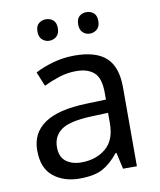

<svg xmlns="http://www.w3.org/2000/svg" viewBox="-83 -796 727 873"><g transform="rotate(-10 280.5 -360.0)"><path d="M288 -545Q386 -545 433 -502Q480 -459 480 -365V0H416L399 -76H395Q360 -32 321.5 -11Q283 10 215 10Q142 10 94 -28.5Q46 -67 46 -149Q46 -229 109 -272.5Q172 -316 303 -320L394 -323V-355Q394 -422 365 -448Q336 -474 283 -474Q241 -474 203 -461.5Q165 -449 132 -433L105 -499Q140 -518 188 -531.5Q236 -545 288 -545ZM314 -259Q214 -255 175.5 -227Q137 -199 137 -148Q137 -103 164.5 -82Q192 -61 235 -61Q303 -61 348 -98.5Q393 -136 393 -214V-262ZM141 -681Q141 -707 155 -718.5Q169 -730 188 -730Q207 -730 221 -718.5Q235 -707 235 -681Q235 -656 221 -643.5Q207 -631 188 -631Q169 -631 155 -643.5Q141 -656 141 -681ZM329 -681Q329 -707 342.5 -718.5Q356 -730 375 -730Q394 -730 408 -718.5Q422 -707 422 -681Q422 -656 408 -643.5Q394 -631 375 -631Q356 -631 342.5 -643.5Q329 -656 329 -681Z"/></g></svg>

Font: Noto Sans Limbu
Style: Regular
Weight: 400
Designer: Monotype Design Team
Foundry: Monotype Imaging Inc.
Version: Version 2.004; ttfautohint (v1.8.4.7-5d5b)